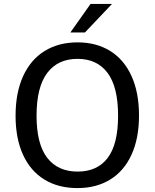

<svg xmlns="http://www.w3.org/2000/svg" viewBox="-20 -949 788 979"><path d="M59.4 -358.8Q59.4 -476.1 97.8 -560.4Q136.2 -644.8 207.5 -688.9Q278.7 -733 375.4 -733Q471.2 -733 542 -689Q612.7 -645.1 650.7 -561Q688.8 -477 688.8 -360Q688.8 -244 650.8 -160.7Q612.9 -77.4 542.2 -33.7Q471.5 10 374.8 10Q277.3 10 206.3 -33.5Q135.4 -76.9 97.4 -159.9Q59.4 -242.9 59.4 -358.8ZM582.1 -358.9Q582.1 -505.4 528.6 -577.2Q475 -648.9 375.4 -648.9Q274.9 -648.9 220.7 -576.9Q166.4 -504.9 166.4 -358.9Q166.4 -214.8 220.7 -144.4Q274.9 -74.1 376 -74.1Q476.4 -74.1 529.3 -144.1Q582.1 -214.1 582.1 -358.9ZM551.1 -929 413.2 -783.5H338.8L441.8 -929Z"/></svg>

Font: Public Sans VF
Style: Regular
Weight: 400
Designer: Pablo Impallari, Rodrigo Fuenzalida (Modified by Dan O. Williams and USWDS)
Version: Version 1.003